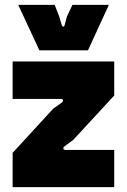

<svg xmlns="http://www.w3.org/2000/svg" viewBox="-20 -770 522 790"><path d="M32 0H450V-153H250C239 -153 237 -162 247 -169L281 -194L450 -377V-517H32V-363H230C241 -363 243 -354 233 -347L199 -323L32 -141ZM142 -563H342L428 -750H278L255 -701L246 -667C244 -658 237 -658 234 -667L224 -701L205 -750H55Z"/></svg>

Font: Finlandica Black
Style: Regular
Weight: 900
Designer: Niklas Ekholm, Juho Hiilivirta, Jaakko Suomalainen
Foundry: Helsinki Type Studio
Version: Version 2.000;Glyphs 3.2 (3202)